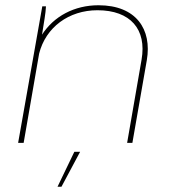

<svg xmlns="http://www.w3.org/2000/svg" viewBox="-20 -544 655 731"><path d="M49 0H70L129 -340C154 -440 242 -505 351 -505C477 -505 539 -432 519 -317L464 0H484L539 -315C559 -432 499 -524 355 -524C263 -524 185 -482 140 -412C147 -458 154 -493 155 -520H141ZM199 167H214L285 34H263Z"/></svg>

Font: Fixel Display 20240404 Thin
Style: Italic
Weight: 100
Italic angle: -10°
Designer: AlfaBravo + MacPaw
Foundry: Kyrylo Tkachov, Marchela Mozhyna, Serhii Makarenko, Maria Weinstein, Zakhar Kryvoshyya
Version: Version 1.211;Glyphs 3.2 (3225)